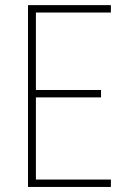

<svg xmlns="http://www.w3.org/2000/svg" viewBox="-20 -740 525 760"><path d="M90.8 0V-719.7H418.9V-690.4H122.1V-383.8H379.9V-354.5H122.1V-29.3H418.9V0Z"/></svg>

Font: Reddit Sans Condensed ExtraLight
Style: Regular
Weight: 250
Version: Version 1.014